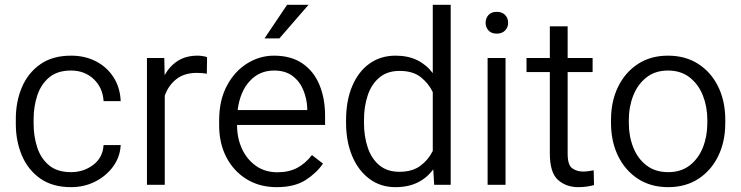

<svg xmlns="http://www.w3.org/2000/svg" viewBox="-20 -770 3086 800"><path d="M275.9 -52.7Q328.1 -52.7 368.2 -82.8Q408.2 -112.8 411.6 -165.5H482.9Q480.5 -116.7 451.9 -76.9Q423.3 -37.1 377.2 -13.7Q331.1 9.8 275.9 9.8Q199.2 9.8 148.2 -25.9Q97.2 -61.5 71.5 -121.6Q45.9 -181.6 45.9 -253.9V-274.4Q45.9 -347.2 71.5 -407Q97.2 -466.8 148.2 -502.4Q199.2 -538.1 275.9 -538.1Q335 -538.1 380.9 -513.9Q426.8 -489.7 453.6 -447.3Q480.5 -404.8 482.9 -348.6H411.6Q408.2 -404.8 370.4 -440.4Q332.5 -476.1 275.9 -476.1Q218.3 -476.1 184.1 -446.8Q149.9 -417.5 135 -371.3Q120.1 -325.2 120.1 -274.4V-253.9Q120.1 -202.6 134.8 -156.7Q149.4 -110.8 183.6 -81.8Q217.8 -52.7 275.9 -52.7Z M842.8 -531.7 841.8 -462.9Q821.8 -466.3 800.3 -466.3Q747.6 -466.3 714.4 -439.9Q681.2 -413.6 666.5 -371.1V0H592.3V-528.3H664.6L666 -457Q687 -494.6 720.9 -516.4Q754.9 -538.1 803.2 -538.1Q813.5 -538.1 825.7 -536.1Q837.9 -534.2 842.8 -531.7Z M1132.8 9.8Q1061.5 9.8 1007.6 -23.4Q953.6 -56.6 923.3 -114.7Q893.1 -172.9 893.1 -247.6V-268.1Q893.1 -352.1 925.3 -412.6Q957.5 -473.1 1009.8 -505.6Q1062 -538.1 1121.6 -538.1Q1192.9 -538.1 1240.2 -505.6Q1287.6 -473.1 1311 -416.5Q1334.5 -359.9 1334.5 -287.6V-249.5H967.8V-247.6Q967.8 -193.8 988.5 -149.4Q1009.3 -105 1046.9 -78.6Q1084.5 -52.2 1136.2 -52.2Q1183.6 -52.2 1218.3 -70.6Q1252.9 -88.9 1279.8 -124L1325.7 -88.4Q1299.8 -49.8 1253.7 -20Q1207.5 9.8 1132.8 9.8ZM1121.6 -476.1Q1061 -476.1 1020.5 -432.1Q980 -388.2 970.2 -311.5H1260.3V-318.4Q1258.8 -357.9 1244.1 -394Q1229.5 -430.2 1199.5 -453.1Q1169.4 -476.1 1121.6 -476.1ZM1082 -609.9 1176.3 -750H1265.6L1144 -609.9Z M1421.9 -258.8V-269Q1421.9 -350.1 1447.3 -410.6Q1472.7 -471.2 1519 -504.6Q1565.4 -538.1 1628.4 -538.1Q1680.2 -538.1 1718.8 -519Q1757.3 -500 1783.2 -465.3V-750H1857.9V0H1789.1L1785.2 -64.5Q1759.3 -28.8 1720 -9.5Q1680.7 9.8 1627.4 9.8Q1565.4 9.8 1519 -24.9Q1472.7 -59.6 1447.3 -120.1Q1421.9 -180.7 1421.9 -258.8ZM1496.6 -269V-258.8Q1496.6 -201.7 1512.2 -155.3Q1527.8 -108.9 1560.5 -81.5Q1593.3 -54.2 1644 -54.2Q1697.8 -54.2 1731.2 -78.9Q1764.6 -103.5 1783.2 -141.1V-386.2Q1766.1 -422.4 1733.2 -448.5Q1700.2 -474.6 1645 -474.6Q1593.8 -474.6 1560.8 -447Q1527.8 -419.4 1512.2 -372.8Q1496.6 -326.2 1496.6 -269Z M2003.4 -674.8Q2003.4 -694.3 2015.4 -707.5Q2027.3 -720.7 2049.8 -720.7Q2072.3 -720.7 2084.7 -707.5Q2097.2 -694.3 2097.2 -674.8Q2097.2 -656.2 2084.7 -643.1Q2072.3 -629.9 2049.8 -629.9Q2027.3 -629.9 2015.4 -643.1Q2003.4 -656.2 2003.4 -674.8ZM2086.4 -528.3V0H2011.7V-528.3Z M2449.2 -528.3V-469.7H2345.2V-129.9Q2345.2 -82 2364.5 -68.6Q2383.8 -55.2 2408.7 -55.2Q2421.4 -55.2 2433.6 -57.1Q2445.8 -59.1 2453.6 -60.5L2455.1 1Q2444.3 4.4 2427 7.1Q2409.7 9.8 2389.2 9.8Q2338.9 9.8 2304.9 -20.5Q2271 -50.8 2271 -130.4V-469.7H2173.8V-528.3H2271V-660.2H2345.2V-528.3Z M2525.9 -257.3V-271Q2525.9 -347.7 2555.2 -408Q2584.5 -468.3 2637.7 -503.2Q2690.9 -538.1 2763.2 -538.1Q2836.4 -538.1 2890.1 -503.2Q2943.8 -468.3 2972.9 -408Q3002 -347.7 3002 -271V-257.3Q3002 -180.7 2972.9 -120.4Q2943.8 -60.1 2890.4 -25.1Q2836.9 9.8 2764.2 9.8Q2691.4 9.8 2637.9 -25.1Q2584.5 -60.1 2555.2 -120.4Q2525.9 -180.7 2525.9 -257.3ZM2600.1 -271V-257.3Q2600.1 -202.1 2618.7 -155.5Q2637.2 -108.9 2673.8 -80.8Q2710.4 -52.7 2764.2 -52.7Q2817.4 -52.7 2853.8 -80.8Q2890.1 -108.9 2908.7 -155.5Q2927.2 -202.1 2927.2 -257.3V-271Q2927.2 -325.2 2908.7 -372.1Q2890.1 -418.9 2853.5 -447.5Q2816.9 -476.1 2763.2 -476.1Q2710 -476.1 2673.6 -447.5Q2637.2 -418.9 2618.7 -372.1Q2600.1 -325.2 2600.1 -271Z"/></svg>

Font: Vazirmatn FD Light
Style: Regular
Weight: 300
Designer: Saber Rastikerdar
Foundry: Saber Rastikerdar
Version: Version 33.003